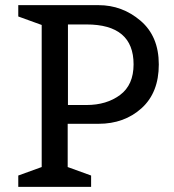

<svg xmlns="http://www.w3.org/2000/svg" viewBox="-20 -726 676 746"><path d="M334 0H51V-44L142 -77V-629L51 -662V-706H363Q455 -706 526 -645.5Q597 -585 597 -475.5Q597 -366 530 -305.5Q463 -245 363 -245H243V-77L334 -44ZM244 -318H316Q394 -318 446.5 -357Q499 -396 499 -476Q499 -631 316 -631H244Z"/></svg>

Font: Belgrano
Style: Regular
Weight: 400
Version: Version 1.002